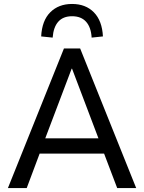

<svg xmlns="http://www.w3.org/2000/svg" viewBox="-20 -950 727 970"><path d="M20 0 303 -705H385L668 0H572L496 -200L537 -174H150L190 -200L115 0ZM342 -603 201 -231 181 -251H505L485 -231L344 -603ZM246 -760 188 -766Q192 -846 234 -888Q276 -930 344 -930Q413 -930 454.5 -887.5Q496 -845 500 -766L443 -760Q440 -812 415 -840Q390 -868 344 -868Q299 -868 274.5 -840.5Q250 -813 246 -760Z"/></svg>

Font: Nunito Sans 10pt SemiCondensed Medium
Style: Regular
Weight: 500
Width: 4
Designer: Vernon Adams
Foundry: Vernon Adams
Version: Version 3.101;gftools[0.9.27]